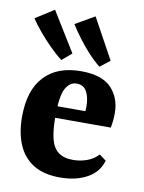

<svg xmlns="http://www.w3.org/2000/svg" viewBox="-78 -719 588 785"><g transform="rotate(10 215.5 -327.0)"><path d="M30 -208Q30 -318 83.5 -375.5Q137 -433 236 -433Q323 -433 362 -392Q401 -351 401 -288Q401 -273 399.5 -257Q398 -241 395 -227H120V-275H281Q282 -280 282 -284Q282 -288 282 -294Q282 -332 269 -356Q256 -380 227 -380Q198 -380 181 -348.5Q164 -317 164 -231Q164 -175 173 -139.5Q182 -104 204.5 -87Q227 -70 265 -70Q295 -70 323 -80Q351 -90 370 -111L398 -90Q384 -41 337.5 -15.5Q291 10 225 10Q158 10 115 -16.5Q72 -43 51 -92Q30 -141 30 -208ZM347 -496 306 -464Q282 -483 257.5 -509.5Q233 -536 211.5 -565Q190 -594 175 -618L255 -664ZM188 -498 148 -464Q124 -482 98 -508Q72 -534 49 -561.5Q26 -589 10 -613L87 -662Z"/></g></svg>

Font: Yrsa
Style: Bold
Weight: 700
Version: Version 2.004